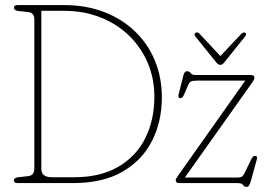

<svg xmlns="http://www.w3.org/2000/svg" viewBox="-20 -720 1045 755"><path d="M35 -10.5Q35 -21.5 51.5 -23L91 -27.5Q115 -30 115 -56.5V-643.5Q115 -670 91 -672.5L51.5 -677Q35 -678.5 35 -689.5Q35 -700 49 -700H232Q318.5 -700 389.2 -672.8Q460 -645.5 511 -596.5Q562 -547.5 589.2 -481.2Q616.5 -415 616.5 -337.5Q616.5 -242.5 577.8 -166Q539 -89.5 461.5 -44.8Q384 0 267 0H49Q35 0 35 -10.5ZM271 -23Q374 -23 444.5 -63.8Q515 -104.5 551 -176.2Q587 -248 587 -340Q587 -411.5 560.8 -473Q534.5 -534.5 486.8 -580.5Q439 -626.5 374 -652Q309 -677.5 231 -677.5H142.5V-56Q142.5 -23 184 -23ZM973.5 -398 707 -22H915Q927.5 -22 932.2 -26Q937 -30 942 -40L967 -91.5Q972 -101.5 975.2 -104.2Q978.5 -107 983 -107Q993.5 -107 990 -93.5L967.5 -12Q963 3.5 959.5 9.2Q956 15 950 15Q940.5 15 935.8 7.5Q931 0 914.5 0H685.5Q671 0 671 -10.5Q671 -17 678.5 -27L944.5 -403H756.5Q737 -403 730.8 -399.5Q724.5 -396 719.5 -384.5L704 -348.5Q697.5 -334 690 -334Q679 -334 682 -347.5L700.5 -421Q705 -440 715.5 -440Q724.5 -440 729.8 -432.5Q735 -425 749 -425H966Q980.5 -425 980.5 -414.5Q980.5 -408 973.5 -398ZM846.5 -499.5 928 -586Q937.5 -595.5 944.5 -591Q951.5 -586 944 -577L861.5 -474Q854 -465 847.5 -465Q838 -465 831 -474L748 -577Q741.5 -585 749 -591Q756 -596.5 766 -586Z"/></svg>

Font: Fraunces 144pt SuperSoft Thin
Style: Regular
Weight: 100
Version: Version 1.000;[0bf87f6ff]